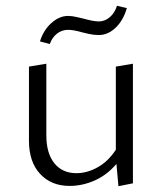

<svg xmlns="http://www.w3.org/2000/svg" viewBox="-20 -638 560 663"><path d="M152 -486 118 -495Q130 -534 157.5 -558.5Q185 -583 215 -583Q229 -583 245.5 -579Q262 -575 267 -574Q303 -564 321 -564Q342 -564 359 -578.5Q376 -593 384 -618L418 -610Q406 -568 379.5 -542.5Q353 -517 321 -517Q304 -517 286.5 -521Q269 -525 265 -526Q234 -535 215 -535Q194 -535 177 -522Q160 -509 152 -486ZM439 -418V-5L389 5L382 -72Q350 -34 307.5 -15Q265 4 220 4Q157 4 118.5 -37.5Q80 -79 80 -152V-408L140 -418V-171Q140 -109 167.5 -74.5Q195 -40 244 -40Q281 -40 317.5 -60.5Q354 -81 380 -121V-408Z"/></svg>

Font: Ysabeau Infant Semilight
Style: Regular
Weight: 300
Designer: Christian Thalmann (Catharsis Fonts)
Version: Version 0.003